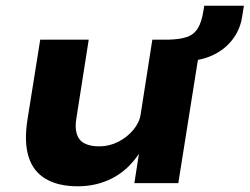

<svg xmlns="http://www.w3.org/2000/svg" viewBox="-20 -642 875 673"><path d="M253 11Q185 11 141 -14.5Q97 -40 80.5 -91.5Q64 -143 76 -221L121 -503H291L248 -229Q242 -196 249 -173Q256 -150 276 -139.5Q296 -129 328 -129Q363 -129 394.5 -145Q426 -161 447.5 -187Q469 -213 473 -241L514 -503H685L605 0H451L467 -103Q429 -46 374 -17.5Q319 11 253 11ZM653 -429 569 -488 571 -503Q611 -504 635.5 -512.5Q660 -521 673.5 -543Q687 -565 693 -604L696 -622H835L829 -585Q823 -543 799 -509Q775 -475 737.5 -454.5Q700 -434 653 -429Z"/></svg>

Font: Nunito Sans 7pt SemiExpanded ExtraBold
Style: Italic
Weight: 800
Width: 6
Italic angle: -9°
Designer: Vernon Adams
Foundry: Vernon Adams
Version: Version 3.101;gftools[0.9.27]